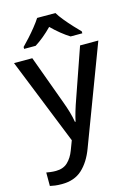

<svg xmlns="http://www.w3.org/2000/svg" viewBox="-146 -842 818 1157"><g transform="rotate(-15 263.5 -263.0)"><path d="M1 -539H115L227 -233Q240 -198 249.5 -165.5Q259 -133 264 -102H268Q273 -128 283.5 -163Q294 -198 307 -234L413 -539H527L296 73Q267 151 218.5 195.5Q170 240 92 240Q67 240 49 237.5Q31 235 18 232V148Q28 150 44 152Q60 154 77 154Q123 154 151 127.5Q179 101 195 58L217 0ZM320 -766Q333 -744 355.5 -716.5Q378 -689 402.5 -662.5Q427 -636 445 -618V-606H372Q346 -622 317.5 -645Q289 -668 262 -695Q208 -640 154 -606H82V-618Q101 -637 124.5 -663Q148 -689 170 -716.5Q192 -744 206 -766Z"/></g></svg>

Font: Noto Sans Arabic Med
Style: Regular
Weight: 500
Designer: Monotype Design Team, Nadine Chahine, Nizar Qandah and Khaled Hosny
Foundry: Monotype Imaging Inc.
Version: Version 2.012; ttfautohint (v1.8.4.7-5d5b)